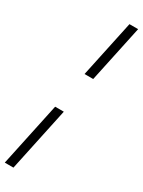

<svg xmlns="http://www.w3.org/2000/svg" viewBox="-299 -807 809 1085"><g transform="rotate(30 105.0 -265.0)"><path d="M186 -780H242.5L163.5 -409H107ZM55.5 -166H112L23.5 250H-33Z"/></g></svg>

Font: Besley*
Style: Italic
Weight: 400
Italic angle: -13°
Designer: Owen Earl
Foundry: indestructible type*
Version: Version 2.000; ttfautohint (v1.8.3)